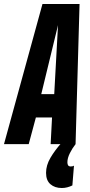

<svg xmlns="http://www.w3.org/2000/svg" viewBox="-57 -723 450 963"><path d="M-37 0 156 -703H342L322 0H197L204 -134H123L87 0ZM150 -251H215L234 -597ZM252 -7 322 0Q306 20 293.5 45Q281 70 281 91Q281 112 297 112Q308 112 314 108L306 207Q294 213 280.5 216.5Q267 220 253 220Q218 220 196 201Q174 182 174 144Q174 106 196 68.5Q218 31 252 -7Z"/></svg>

Font: Georama ExtraCondensed
Style: Bold Italic
Weight: 700
Width: 2
Italic angle: -9°
Designer: Jean-Baptiste Levee
Foundry: Production Type
Version: Version 1.000